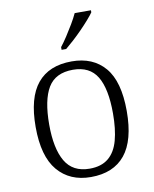

<svg xmlns="http://www.w3.org/2000/svg" viewBox="-86 -832 729 907"><g transform="rotate(-10 278.0 -378.0)"><path d="M277 10Q176 10 118 -58.5Q60 -127 60 -268Q60 -408 116 -476Q172 -544 281 -544Q383 -544 440 -477Q497 -410 497 -268Q497 -127 441 -58.5Q385 10 277 10ZM278 -30Q334 -30 368 -58Q402 -86 416.5 -139.5Q431 -193 431 -268Q431 -387 395.5 -445.5Q360 -504 280 -504Q196 -504 160.5 -445Q125 -386 125 -268Q125 -153 161 -91.5Q197 -30 278 -30ZM244 -619Q259 -638 276 -664Q293 -690 309 -717Q325 -744 335 -766H413V-756Q404 -743 386.5 -723Q369 -703 347.5 -681Q326 -659 304.5 -639.5Q283 -620 266 -606H244Z"/></g></svg>

Font: Noto Serif Kannada Light
Style: Regular
Weight: 300
Version: Version 2.003